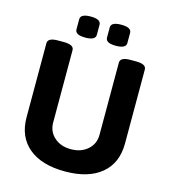

<svg xmlns="http://www.w3.org/2000/svg" viewBox="-128 -983 967 1093"><g transform="rotate(15 356.0 -437.0)"><path d="M646 -670V-234Q646 -119 570 -55.5Q494 8 356 8Q218 8 142 -55.5Q66 -119 66 -234V-670Q66 -702 126 -702H160Q220 -702 220 -670V-244Q220 -191 258 -157Q296 -123 356 -123Q416 -123 454.5 -157Q493 -191 493 -244V-670Q493 -702 553 -702H586Q646 -702 646 -670ZM331 -850V-790Q331 -758 271 -758Q211 -758 211 -790V-850Q211 -882 271 -882Q331 -882 331 -850ZM511 -850V-790Q511 -758 451 -758Q391 -758 391 -790V-850Q391 -882 451 -882Q511 -882 511 -850Z"/></g></svg>

Font: mmAsap
Style: Bold
Weight: 700
Designer: Pablo Cosgaya
Foundry: Omnibus-Type
Version: Version 1.001